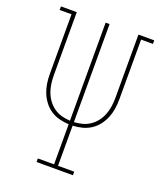

<svg xmlns="http://www.w3.org/2000/svg" viewBox="-136 -824 772 913"><g transform="rotate(20 250.0 -367.5)"><path d="M158 0V-18H240V-221Q216 -222 192.5 -228Q169 -234 149 -247Q129 -260 114 -279.5Q99 -299 90 -321.5Q81 -344 77.5 -367.5Q74 -391 74 -416V-717H14V-735H94V-416Q94 -394 97 -372.5Q100 -351 107.5 -331Q115 -311 128 -293.5Q141 -276 159 -263.5Q177 -251 198 -245.5Q219 -240 240 -239V-735H260V-239Q281 -240 302 -245.5Q323 -251 341 -263.5Q359 -276 372 -293.5Q385 -311 392.5 -331Q400 -351 403 -372.5Q406 -394 406 -416V-735H486V-717H426V-416Q426 -391 422.5 -367.5Q419 -344 410 -321.5Q401 -299 386 -279.5Q371 -260 351 -247Q331 -234 307.5 -228Q284 -222 260 -221V-18H342V0Z"/></g></svg>

Font: Iosevka Slab Thin
Style: Regular
Weight: 100
Monospace: yes
Designer: Belleve Invis
Foundry: Belleve Invis
Version: Version 11.1.0; ttfautohint (v1.8.3)